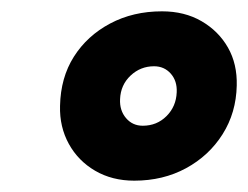

<svg xmlns="http://www.w3.org/2000/svg" viewBox="-20 -732 438 339"><path d="M217 -413Q178 -413 148 -430.5Q118 -448 101.5 -478Q85 -508 86 -545Q87 -595 110.5 -632Q134 -669 174.5 -690.5Q215 -712 266 -712Q306 -712 336 -694.5Q366 -677 382.5 -648Q399 -619 398 -581Q397 -533 373 -495Q349 -457 308.5 -435Q268 -413 217 -413ZM232 -510Q257 -510 274 -527Q291 -544 292 -569Q293 -589 281.5 -602Q270 -615 252 -615Q228 -615 210.5 -598.5Q193 -582 192 -557Q191 -537 202.5 -523.5Q214 -510 232 -510Z"/></svg>

Font: Figtree ExtraBold
Style: Italic
Weight: 800
Italic angle: -9.5°
Foundry: Erik Kennedy
Version: Version 2.001;gftools[0.9.30]